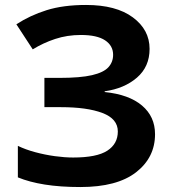

<svg xmlns="http://www.w3.org/2000/svg" viewBox="-20 -744 688 774"><path d="M583 -547Q583 -475 532 -431Q481 -387 402 -376V-373Q500 -363 552.5 -318.5Q605 -274 605 -203Q605 -109 528.5 -49.5Q452 10 304 10Q223 10 160.5 0Q98 -10 52 -29V-156Q83 -141 122 -130.5Q161 -120 201 -114.5Q241 -109 275 -109Q370 -109 412.5 -136.5Q455 -164 455 -214Q455 -265 393 -288.5Q331 -312 226 -312H159V-430H219Q304 -430 351 -441Q398 -452 417 -473Q436 -494 436 -523Q436 -560 403.5 -581.5Q371 -603 306 -603Q251 -603 202.5 -587Q154 -571 112 -545L46 -646Q101 -682 168 -703Q235 -724 327 -724Q448 -724 515.5 -674Q583 -624 583 -547Z"/></svg>

Font: Noto IKEA Latin
Style: Bold
Weight: 700
Designer: Monotype Design Team
Foundry: Monotype Imaging Inc.
Version: Version 1.0